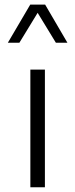

<svg xmlns="http://www.w3.org/2000/svg" viewBox="-20 -792 317 812"><path d="M170.9 -772.5H107.9L13.2 -611.3H62L139.2 -737.8L216.3 -611.3H265.1ZM108.4 0H169.9V-497.6H108.4Z"/></svg>

Font: Estedad Light
Style: Regular
Weight: 300
Designer: Amin Abedi
Version: Version 7.3